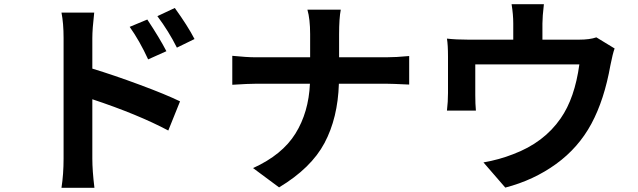

<svg xmlns="http://www.w3.org/2000/svg" viewBox="-20 -837 3040 915"><path d="M682 -744Q741 -655 773 -593L686 -554Q645 -643 598 -709ZM813 -799Q875 -713 907 -651L823 -610Q784 -688 730 -760ZM283 -81V-656Q283 -726 273 -777H429Q420 -698 420 -656V-510Q522 -479 646 -433Q770 -387 838 -354L782 -215Q637 -292 420 -364V-81Q420 -24 430 58H273Q283 -7 283 -81Z M1458 -674Q1458 -746 1445 -791H1604Q1596 -750 1596 -673V-564H1821Q1867 -564 1930 -570V-434Q1846 -438 1820 -438H1595Q1590 -275 1526.5 -155.5Q1463 -36 1310 56L1186 -36Q1325 -99 1388 -200.5Q1451 -302 1457 -438H1202Q1164 -438 1087 -433V-571Q1157 -564 1198 -564H1458Z M2572 -817Q2565 -757 2565 -725V-648H2739Q2791 -648 2822 -659L2909 -606Q2900 -582 2889 -526Q2860 -362 2798.5 -247.5Q2737 -133 2630 -55.5Q2523 22 2388 57L2284 -63Q2359 -76 2425 -102Q2572 -157 2652 -273Q2719 -369 2741 -530H2245V-384Q2245 -340 2248 -310H2110Q2115 -352 2115 -394V-567Q2115 -623 2110 -653Q2153 -648 2212 -648H2426V-725Q2426 -768 2418 -817Z"/></svg>

Font: Swei Fan Sans CJK TC
Style: Bold
Weight: 700
Version: Version 2.130